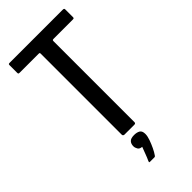

<svg xmlns="http://www.w3.org/2000/svg" viewBox="-269 -731 979 979"><g transform="rotate(-45 221.0 -241.5)"><path d="M184 0Q180 0 177 -2.5Q174 -5 174 -9V-593Q174 -598 172.5 -599.5Q171 -601 167 -601H31Q24 -601 22 -602.5Q20 -604 20 -610V-665Q20 -670 22 -671.5Q24 -673 30 -673H410Q418 -673 420 -671Q422 -669 422 -664V-610Q422 -604 420 -602.5Q418 -601 410 -601H274Q269 -601 267 -599.5Q265 -598 265 -593V-9Q265 0 256 0ZM262 73Q262 89 254.5 110Q247 131 237.5 151Q228 171 218 185Q215 190 211 190Q204 190 194.5 190Q185 190 177 190Q173 189 173 187.5Q173 186 176 179Q182 167 190 145Q198 123 204 108Q187 107 180.5 96Q174 85 174 74Q174 57 183.5 46.5Q193 36 217 36Q237 36 249.5 43.5Q262 51 262 73Z"/></g></svg>

Font: Glory Thin Medium
Style: Regular
Weight: 500
Version: Version 1.011